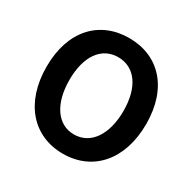

<svg xmlns="http://www.w3.org/2000/svg" viewBox="-168 -922 1105 1105"><g transform="rotate(30 385.0 -370.0)"><path d="M385 14C581 14 716 -133 716 -374C716 -614 581 -754 385 -754C189 -754 54 -614 54 -374C54 -133 189 14 385 14ZM385 -114C275 -114 206 -216 206 -374C206 -532 275 -627 385 -627C495 -627 565 -532 565 -374C565 -216 495 -114 385 -114Z"/></g></svg>

Font: Noto Sans TC
Style: Bold
Weight: 700
Designer: Ryoko NISHIZUKA 西塚涼子 (kana, bopomofo & ideographs); Paul D. Hunt (Latin, Greek & Cyrillic); Sandoll Communications 산돌커뮤니
Foundry: Adobe
Version: Version 2.004;hotconv 1.0.118;makeotfexe 2.5.65603